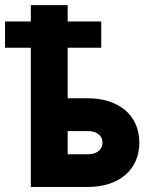

<svg xmlns="http://www.w3.org/2000/svg" viewBox="-20 -743 606 763"><path d="M382.3 -553.2V-657.7H249V-722.7H102.5V-657.7H0V-553.2H102.5V0H328.6C453.1 0 533.7 -68.4 533.7 -176.3C533.7 -284.2 453.1 -352.5 328.6 -352.5H249V-553.2ZM249 -129.9V-222.2H328.6C362.3 -222.2 387.2 -206.5 387.2 -176.3C387.2 -146 362.3 -129.9 328.6 -129.9Z"/></svg>

Font: Giphurs ExtraBold
Style: Regular
Weight: 800
Version: Version 1.000